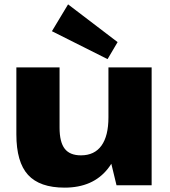

<svg xmlns="http://www.w3.org/2000/svg" viewBox="-20 -849 777 880"><path d="M253 -264Q253 -198 276.5 -167.5Q300 -137 351 -137Q413 -137 445 -181.5Q477 -226 477 -311L543 -400V-328Q543 -163 474.5 -76Q406 11 276 11Q162 11 108.5 -47.5Q55 -106 55 -233V-540H253ZM675 0H514L477 -153V-540H675ZM519 -656 473 -578 218 -706 292 -829Z"/></svg>

Font: Pathway Extreme ExtraBold
Style: Regular
Weight: 800
Designer: Eduardo Rodriguez Tunni
Foundry: Eduardo Rodriguez Tunni
Version: Version 1.001;gftools[0.9.26]